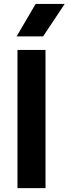

<svg xmlns="http://www.w3.org/2000/svg" viewBox="-20 -980 357 1000"><path d="M71 0V-720H217V0ZM66.5 -790.5 165.5 -959.5H317L204.5 -790.5Z"/></svg>

Font: Geologica Roman SemiBold
Style: Regular
Weight: 600
Designer: Sindre Bremnes, Frode Helland
Foundry: Monokrom Skriftforlag AS
Version: Version 1.010;gftools[0.9.28]